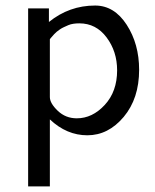

<svg xmlns="http://www.w3.org/2000/svg" viewBox="-20 -475 557 690"><path d="M81.1 194.8V-444.8H155.8V-396Q229 -455.1 321.8 -455.1Q390.6 -455.1 435.3 -386Q480 -316.9 480 -224.1Q480 -121.1 424.6 -54.9Q369.1 11.2 293.9 11.2Q219.7 11.2 159.2 -45.9V194.8ZM159.2 -126Q159.2 -104 187.5 -76.9Q215.8 -49.8 255.9 -49.8Q312 -49.8 356.4 -97.9Q400.9 -146 400.9 -222.2Q400.9 -290 363 -340.6Q325.2 -391.1 265.1 -391.1Q253.9 -391.1 243.9 -389.6Q233.9 -388.2 225.3 -384.5Q216.8 -380.9 209.5 -377.4Q202.1 -374 195.6 -369.6Q189 -365.2 184.1 -361.1Q179.2 -356.9 174.6 -352.1Q169.9 -347.2 167.5 -344Q165 -340.8 162.1 -337.9L159.2 -334Z"/></svg>

Font: CMU Sans Serif
Style: Medium
Weight: 500
Version: Version 0.7.0